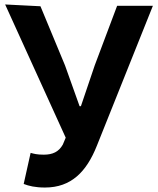

<svg xmlns="http://www.w3.org/2000/svg" viewBox="-20 -779 705 859"><path d="M3 -759 274 -163 261 -132C243 -100 216 -87 176 -87C145 -87 132 -91 117 -95L86 44C109 53 138 60 181 60C299 60 367 -11 413 -126L664 -753H504L404 -487L342 -304H336L271 -486L161 -751Z"/></svg>

Font: GenEiGothic-pro-Regular
Style: Bold
Weight: 700
Designer: Ryoko NISHIZUKA (kana & ideographs); Paul D. Hunt (Latin, Greek & Cyrillic); Wenlong ZHANG (bopomofo); Sandoll Communica
Foundry: Adobe Systems Incorporated; o_tamon
Version: Version 1.000.140830